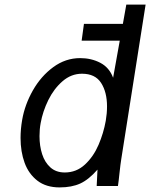

<svg xmlns="http://www.w3.org/2000/svg" viewBox="-20 -810 654 836"><path d="M69.5 -209.5Q69.5 -247.5 76.5 -288Q88 -354.5 123.2 -416.5Q158.5 -478.5 212 -517.8Q265.5 -557 329 -557Q377.5 -557 416.8 -536.5Q456 -516 472.5 -471.5L501.5 -633H335.5L345.5 -706H515L530 -790H614L508 -117Q504.5 -95.5 500.5 -58Q496.5 -19 493.5 0H401L404.5 -71.5Q366.5 -28 329.5 -11Q292.5 6 239.5 6Q181 6 143 -23.2Q105 -52.5 87.2 -101Q69.5 -149.5 69.5 -209.5ZM440.5 -284Q446 -316 446 -346.5Q446 -409 420.2 -449Q394.5 -489 337 -489Q290 -489 252.2 -456.2Q214.5 -423.5 190.2 -374Q166 -324.5 157 -274Q152 -247.5 152 -217Q152 -174.5 163.5 -138.8Q175 -103 199.5 -81Q224 -59 262 -59Q312.5 -59 349.8 -93.5Q387 -128 409 -179.2Q431 -230.5 440.5 -284Z"/></svg>

Font: JuliaMono
Style: Italic
Weight: 400
Italic angle: -9°
Monospace: yes
Designer: cormullion
Foundry: corm
Version: Version 0.057; ttfautohint (v1.8.4)